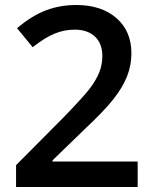

<svg xmlns="http://www.w3.org/2000/svg" viewBox="-20 -744 611 764"><path d="M527.8 -101.1H189V-106L313 -226.1C368.7 -278.3 408.7 -320.3 432.6 -351.1C480.5 -412.6 502.9 -467.8 502.9 -532.2C502.9 -590.8 482.9 -637.7 442.9 -672.4C402.8 -707 349.6 -724.1 283.2 -724.1C240.7 -724.1 201.2 -717.3 163.6 -703.1C126 -689 87.4 -665.5 47.9 -631.8L109.9 -556.2C143.6 -582.5 172.9 -600.6 198.7 -610.8C224.1 -621.1 250.5 -626 277.8 -626C346.2 -626 387.2 -586.4 387.2 -522C387.2 -498.5 383.3 -476.6 375 -456.1C366.7 -435.5 354 -413.6 336.4 -390.6C318.4 -367.2 282.2 -327.6 228 -272L43.9 -86.9V0H527.8Z"/></svg>

Font: Samim Medium
Style: Regular
Weight: 500
Foundry: DejaVu fonts team - Redesigned by Saber Rastikerdar
Version: Version 4.0.5